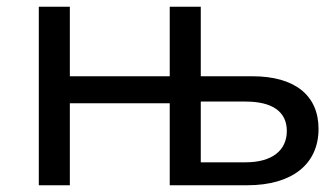

<svg xmlns="http://www.w3.org/2000/svg" viewBox="-20 -549 991 569"><path d="M575 -248H708C787 -248 830 -218 830 -161C830 -103 786 -68 708 -68H575ZM575 -529H483V-323H187V-529H95V0H187V-243H483V0H713C845 0 924 -62 924 -167C924 -267 853 -323 728 -323H575Z"/></svg>

Font: Montserrat-Alt1 Med
Style: Regular
Weight: 500
Designer: Differentunic
Foundry: Differentunic
Version: Version 7.222